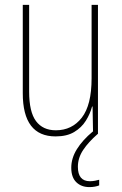

<svg xmlns="http://www.w3.org/2000/svg" viewBox="-20 -547 498 784"><path d="M380 -527V0H360L358 -112H356Q348 -82 330.5 -54Q313 -26 283 -8Q253 10 207 10Q73 10 73 -166V-527H99V-173Q99 -90 127 -52.5Q155 -15 208 -15Q274 -15 314 -66.5Q354 -118 354 -227V-527ZM298 134Q298 193 347 193Q357 193 368 191Q379 189 385 187V210Q378 213 367.5 215Q357 217 345 217Q312 217 291.5 197Q271 177 271 138Q271 99 294 62Q317 25 359 -10L379 0Q341 33 319.5 65.5Q298 98 298 134Z"/></svg>

Font: Noto Sans Gurmukhi UI Condensed Thin
Style: Regular
Weight: 100
Width: 3
Designer: Jelle Bosma - Monotype Design Team
Foundry: Monotype Imaging Inc.
Version: Version 2.004; ttfautohint (v1.8.4.7-5d5b)